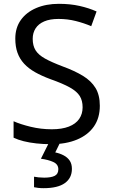

<svg xmlns="http://www.w3.org/2000/svg" viewBox="-20 -744 589 1004"><path d="M502 -191Q502 -127 471 -82.5Q440 -38 382.5 -14Q325 10 247 10Q207 10 170.5 6Q134 2 104 -5.5Q74 -13 51 -24V-110Q87 -94 140.5 -81Q194 -68 251 -68Q304 -68 340 -82Q376 -96 394 -122Q412 -148 412 -183Q412 -218 397 -242Q382 -266 345.5 -286.5Q309 -307 244 -330Q198 -347 163.5 -366.5Q129 -386 106 -411Q83 -436 71.5 -468Q60 -500 60 -542Q60 -599 89 -639.5Q118 -680 169.5 -702Q221 -724 288 -724Q347 -724 396 -713Q445 -702 485 -684L457 -607Q420 -623 376.5 -634Q333 -645 286 -645Q241 -645 211 -632Q181 -619 166 -595.5Q151 -572 151 -541Q151 -505 166 -481Q181 -457 215 -438Q249 -419 307 -397Q370 -374 413.5 -347.5Q457 -321 479.5 -284Q502 -247 502 -191ZM356 139Q356 187 319 213.5Q282 240 208 240Q193 240 179.5 238.5Q166 237 158 235V180Q167 182 182 183.5Q197 185 211 185Q247 185 266 175.5Q285 166 285 141Q285 115 258.5 103Q232 91 194 86L237 0H295L269 53Q293 58 313 68.5Q333 79 344.5 96Q356 113 356 139Z"/></svg>

Font: Noto Sans Thai
Style: Regular
Weight: 400
Designer: Monotype Design Team
Foundry: Monotype Imaging Inc.
Version: Version 2.001